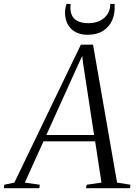

<svg xmlns="http://www.w3.org/2000/svg" viewBox="-81 -982 716 1002"><path d="M-61 0 -58.5 -18 -6 -29 341 -749H404.5L530 -29L599.5 -18L597.5 0H367.5L371.5 -18L448.5 -29L415.5 -244.5H146L48.5 -29L126.5 -18L124.5 0ZM161 -277.5H410L353.5 -646L348 -690L327.5 -646ZM376.5 -800.5Q346.5 -800.5 324.5 -809.5Q302.5 -818.5 287.8 -834.2Q273 -850 265.8 -870.8Q258.5 -891.5 258.5 -915Q258.5 -932 260.8 -941.8Q263 -951.5 266 -961.5H287.5Q283.5 -927 293 -904.8Q302.5 -882.5 324.8 -871.8Q347 -861 380.5 -861Q414 -861 439.5 -873.2Q465 -885.5 479.8 -908Q494.5 -930.5 494.5 -961.5H517Q520.5 -913.5 504.8 -877.2Q489 -841 456.5 -820.8Q424 -800.5 376.5 -800.5Z"/></svg>

Font: Merriweather 144pt Light
Style: Italic
Weight: 300
Italic angle: -7.8°
Version: Version 2.101